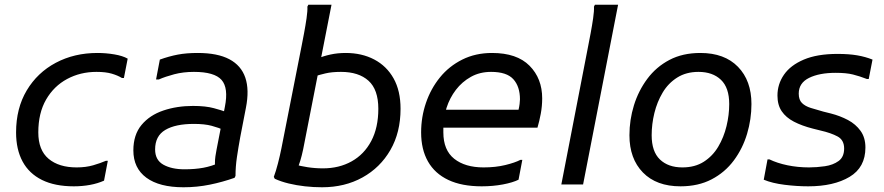

<svg xmlns="http://www.w3.org/2000/svg" viewBox="-20 -780 3738 812"><path d="M48 -220Q48 -322 93 -397.5Q138 -473 216 -514.5Q294 -556 392 -556Q428 -556 463.5 -550Q499 -544 520 -532L504 -450H496Q478 -461 452.5 -468.5Q427 -476 388 -476Q320 -476 264 -446Q208 -416 175 -359Q142 -302 142 -220Q142 -145 185.5 -108.5Q229 -72 304 -72Q343 -72 374 -81Q405 -90 428 -100H436L420 -16Q393 -4 360.5 2Q328 8 292 8Q212 8 157.5 -19Q103 -46 75.5 -97Q48 -148 48 -220Z M756 12Q654 12 599 -28.5Q544 -69 544 -144Q544 -210 578.5 -251.5Q613 -293 670.5 -312.5Q728 -332 796 -332Q850 -332 884.5 -322.5Q919 -313 932 -308V-228Q905 -240 875 -248Q845 -256 800 -256Q722 -256 679 -230.5Q636 -205 636 -148Q636 -103 671 -83.5Q706 -64 760 -64Q805 -64 840 -70.5Q875 -77 908 -92L890 -62Q889 -77 889 -91Q889 -105 891 -119Q893 -133 896 -148L931 -328Q947 -408 917 -442Q887 -476 800 -476Q755 -476 717 -466Q679 -456 652 -444H640L656 -528Q695 -542 731.5 -549Q768 -556 816 -556Q900 -556 950 -529.5Q1000 -503 1017.5 -451.5Q1035 -400 1020 -324L996 -200Q988 -156 982 -115.5Q976 -75 976 -36L972 -28Q921 -10 867 1Q813 12 756 12Z M1342 12Q1306 12 1270 8Q1234 4 1201 -4Q1168 -12 1142 -24L1138 -32Q1147 -56 1155.5 -89Q1164 -122 1170 -152L1256 -588Q1260 -608 1266 -640Q1272 -672 1276.5 -703Q1281 -734 1280 -752L1284 -760H1382L1262 -148Q1256 -120 1250 -100.5Q1244 -81 1238 -68L1230 -84Q1248 -78 1280 -73Q1312 -68 1346 -68Q1414 -68 1467 -97.5Q1520 -127 1550 -183.5Q1580 -240 1580 -320Q1580 -401 1538.5 -438.5Q1497 -476 1422 -476Q1383 -476 1356 -469.5Q1329 -463 1314 -458L1322 -532Q1348 -543 1378 -549.5Q1408 -556 1442 -556Q1510 -556 1562.5 -528.5Q1615 -501 1644.5 -448.5Q1674 -396 1674 -320Q1674 -220 1631 -145.5Q1588 -71 1513 -29.5Q1438 12 1342 12Z M2017 8Q1933 8 1876 -19Q1819 -46 1790 -97Q1761 -148 1761 -220Q1761 -285 1781.5 -345Q1802 -405 1840.5 -452.5Q1879 -500 1935 -528Q1991 -556 2061 -556Q2166 -556 2219.5 -502Q2273 -448 2273 -364Q2273 -331 2267 -299Q2261 -267 2253 -240H1825V-316H2173Q2176 -328 2177.5 -340.5Q2179 -353 2179 -360Q2179 -414 2151 -445Q2123 -476 2057 -476Q2009 -476 1971.5 -455Q1934 -434 1908 -400Q1882 -366 1868.5 -324Q1855 -282 1855 -240V-220Q1855 -145 1901 -108.5Q1947 -72 2025 -72Q2076 -72 2117 -82Q2158 -92 2181 -104H2189L2173 -20Q2149 -8 2107 0Q2065 8 2017 8Z M2354 0 2468 -588Q2472 -608 2478 -640Q2484 -672 2488.5 -703Q2493 -734 2492 -752L2496 -760H2594L2446 0Z M2642 -208Q2642 -273 2661 -334.5Q2680 -396 2717.5 -446.5Q2755 -497 2811 -526.5Q2867 -556 2942 -556Q3044 -556 3101 -497.5Q3158 -439 3158 -340Q3158 -276 3139.5 -214Q3121 -152 3083.5 -101.5Q3046 -51 2989.5 -21.5Q2933 8 2858 8Q2756 8 2699 -50.5Q2642 -109 2642 -208ZM2736 -208Q2736 -139 2771 -105.5Q2806 -72 2866 -72Q2919 -72 2956.5 -96Q2994 -120 3017.5 -159.5Q3041 -199 3052.5 -246.5Q3064 -294 3064 -340Q3064 -409 3029 -442.5Q2994 -476 2934 -476Q2882 -476 2844 -452Q2806 -428 2782.5 -388.5Q2759 -349 2747.5 -302Q2736 -255 2736 -208Z M3226 -106H3234Q3267 -90 3310.5 -81Q3354 -72 3402 -72Q3434 -72 3468.5 -77Q3503 -82 3526.5 -99Q3550 -116 3550 -152Q3550 -188 3522 -203Q3494 -218 3450 -228L3418 -236Q3371 -248 3337.5 -265.5Q3304 -283 3286 -309.5Q3268 -336 3268 -376Q3268 -424 3295.5 -464Q3323 -504 3379.5 -528Q3436 -552 3522 -552Q3570 -552 3605 -546Q3640 -540 3670 -528L3654 -446H3646Q3615 -458 3587 -465Q3559 -472 3514 -472Q3445 -472 3401.5 -450.5Q3358 -429 3358 -384Q3358 -358 3371.5 -344.5Q3385 -331 3409 -323.5Q3433 -316 3462 -308L3494 -300Q3533 -290 3566 -272.5Q3599 -255 3619.5 -226.5Q3640 -198 3640 -156Q3640 -72 3573 -32Q3506 8 3398 8Q3350 8 3298 1.5Q3246 -5 3210 -20Z"/></svg>

Font: Kufam
Style: Italic
Weight: 400
Italic angle: -11°
Designer: Artur Schmal
Foundry: Original Type
Version: Version 1.301; ttfautohint (v1.8.3)